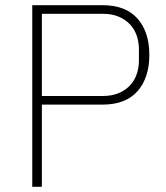

<svg xmlns="http://www.w3.org/2000/svg" viewBox="-20 -718 637 738"><path d="M104 0V-698H375Q463 -698 508.5 -646.5Q554 -595 554 -507Q554 -419 508.5 -367.5Q463 -316 375 -316H141V0ZM141 -349H375Q410 -349 436 -360Q462 -371 479.5 -389.5Q497 -408 505.5 -433Q514 -458 514 -485V-529Q514 -556 505.5 -581Q497 -606 479.5 -624.5Q462 -643 436 -654Q410 -665 375 -665H141Z"/></svg>

Font: IBM Plex Sans Thai Looped ExtraLight
Style: Regular
Weight: 200
Designer: Mike Abbink, Paul van der Laan, Pieter van Rosmalen, Ben Mitchell, Mark Frömberg
Foundry: Bold Monday
Version: Version 1.0